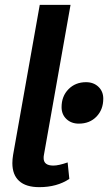

<svg xmlns="http://www.w3.org/2000/svg" viewBox="-20 -762 450 792"><path d="M31 -89Q31 -105 34 -123L144 -742H271L161 -122Q160 -118 160 -110Q160 -79 200 -79Q222 -79 259 -92L266 -24Q215 10 142 10Q87 10 59 -15.5Q31 -41 31 -89ZM234 -320Q234 -365 262.5 -394Q291 -423 335 -423Q366 -423 386 -404Q406 -385 406 -355Q406 -310 378 -281Q350 -252 305 -252Q274 -252 254 -271Q234 -290 234 -320Z"/></svg>

Font: Sarabun
Style: Bold Italic
Weight: 700
Italic angle: -10°
Designer: Suppakit Chalermlarp | Katatrad Co.,Ltd.
Foundry: Cadson Demak Co.,Ltd.
Version: Version 1.000; ttfautohint (v1.6)